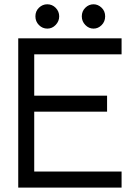

<svg xmlns="http://www.w3.org/2000/svg" viewBox="-20 -859 640 879"><path d="M136.7 -347.7V-73.7H536.6V0H63.5V-683.6H536.6V-610.4H136.7V-420.9H470.2V-347.7ZM196.8 -728Q174.3 -728 158.2 -744.4Q142.1 -760.7 142.1 -784.2Q142.1 -808.1 158.4 -823.7Q174.8 -839.4 196.3 -839.4Q219.2 -839.4 235.1 -823Q251 -806.6 251 -784.2Q251 -761.7 234.9 -744.9Q218.8 -728 196.8 -728ZM408.2 -728Q386.7 -728 370.6 -744.6Q354.5 -761.2 354.5 -784.2Q354.5 -807.6 370.6 -823.5Q386.7 -839.4 408.2 -839.4Q428.7 -839.4 445.1 -823.7Q461.4 -808.1 461.4 -784.2Q461.4 -760.3 445.3 -744.1Q429.2 -728 408.2 -728Z"/></svg>

Font: Anka/Coder
Style: Regular
Weight: 400
Monospace: yes
Version: Version 001.100